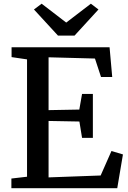

<svg xmlns="http://www.w3.org/2000/svg" viewBox="-20 -992 677 1012"><path d="M122.5 -60.5V-679L41 -691V-743H557.5L571.5 -586H512.5L480.5 -683.5L236 -690V-411.5L398 -414.5L412.5 -497H469.5V-265.5H412.5L398.5 -351.5L236 -354.5V-57L510.5 -67L567.5 -196L628 -178L598 0H40V-51ZM285.5 -804.5 159 -942 199.5 -972.5 329 -873 459 -972.5 499 -942 373 -804.5Z"/></svg>

Font: Merriweather Medium
Style: Regular
Weight: 500
Version: Version 2.100